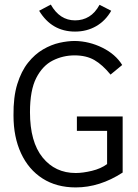

<svg xmlns="http://www.w3.org/2000/svg" viewBox="-20 -809 603 839"><path d="M311 10Q227 10 166 -29Q105 -68 72 -139Q39 -210 39 -304Q38 -385 55.5 -441.5Q73 -498 102.5 -535Q132 -572 168 -593Q204 -614 240 -622Q276 -630 307 -630Q370 -629 427.5 -600.5Q485 -572 514 -525L463 -483Q428 -526 392.5 -546.5Q357 -567 306 -567Q255 -567 210.5 -544.5Q166 -522 138.5 -468.5Q111 -415 111 -319Q111 -189 166 -121Q221 -53 311 -53Q342 -53 381.5 -62.5Q421 -72 448 -92V-237H316V-300H516V-55Q416 10 311 10ZM415 -788 466 -762Q441 -718 400 -694.5Q359 -671 308 -671Q206 -671 151 -762L202 -789Q241 -720 308 -720Q342 -720 369 -736.5Q396 -753 415 -788Z"/></svg>

Font: Inconsolata SemiExpanded Thin
Style: Regular
Weight: 100
Width: 6
Monospace: yes
Designer: Raph Levien, Cyreal, Brenton Simpson
Foundry: Raph Levien, Cyreal, Google
Version: Version 3.100; ttfautohint (v1.8.4.7-5d5b)